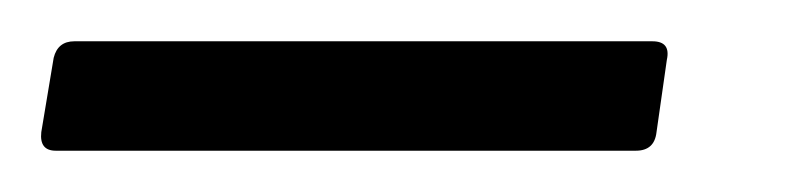

<svg xmlns="http://www.w3.org/2000/svg" viewBox="-61 44 389 93"><path d="M-34 117Q-42 117 -41 108L-35 72Q-33 64 -25 64H255Q264 64 262 73L257 108Q256 117 247 117Z"/></svg>

Font: Sofia Sans Extra Condensed
Style: Italic
Weight: 400
Italic angle: -9°
Designer: Botio Nikoltchev, Ani Petrova
Foundry: lettersoup
Version: Version 4.101; ttfautohint (v1.8.4.7-5d5b)